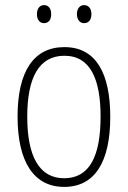

<svg xmlns="http://www.w3.org/2000/svg" viewBox="-20 -724 502 754"><path d="M125 -668C125 -648 135 -633 153 -633C171 -633 181 -647 181 -668C181 -690 171 -704 153 -704C135 -704 125 -689 125 -668ZM282 -669C282 -648 293 -633 310 -633C329 -633 339 -647 339 -669C339 -690 328 -704 310 -704C293 -704 282 -689 282 -669ZM413 -265C413 -433 359 -539 233 -539C111 -539 49 -442 49 -266C49 -90 112 10 232 10C353 10 413 -89 413 -265ZM87 -266C87 -419 133 -505 233 -505C336 -505 375 -411 375 -266C375 -108 330 -24 232 -24C133 -24 87 -112 87 -266Z"/></svg>

Font: Noto Sans Gujarati Condensed ExtraLight
Style: Regular
Weight: 200
Width: 3
Designer: Jelle Bosma - Monotype Design Team, Universal Thirst
Foundry: Monotype Imaging Inc.
Version: Version 2.106